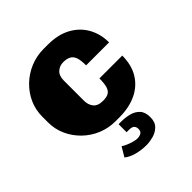

<svg xmlns="http://www.w3.org/2000/svg" viewBox="-200 -654 999 999"><g transform="rotate(-45 300.0 -154.5)"><path d="M278 10Q227 10 181.5 -9Q136 -28 101 -62Q66 -96 46 -140Q26 -184 26 -235V-276Q26 -327 46 -371Q66 -415 101.5 -449Q137 -483 183 -502Q229 -521 281 -521H311Q386 -521 438 -492.5Q490 -464 517.5 -415Q545 -366 545 -304H376Q376 -341 369 -361.5Q362 -382 346 -391Q330 -400 304 -400Q276 -400 257 -382.5Q238 -365 238 -330V-181Q238 -152 254 -131.5Q270 -111 309 -111Q335 -111 349.5 -119.5Q364 -128 370.5 -149Q377 -170 377 -207H545Q545 -138 515.5 -89.5Q486 -41 432.5 -15.5Q379 10 307 10ZM304 212Q269 212 234.5 203Q200 194 178 176L209 124Q217 130 233 137Q249 144 266.5 149Q284 154 295 154Q313 154 324 147Q335 140 335 123Q335 108 327 99.5Q319 91 297 91H279V32H300Q330 32 358 39.5Q386 47 404 66.5Q422 86 422 123Q422 159 402 178.5Q382 198 354.5 205Q327 212 304 212Z"/></g></svg>

Font: Chivo Mono Black
Style: Regular
Weight: 900
Designer: Hector Gatti
Foundry: Omnibus-Type
Version: Version 1.008